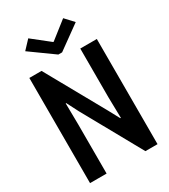

<svg xmlns="http://www.w3.org/2000/svg" viewBox="-221 -1032 1004 1138"><g transform="rotate(-30 281.0 -463.0)"><path d="M50.3 0V-719.7H133.8L356.9 -319.8L397.9 -243.7H401.9L398.9 -385.7V-719.7H512.2V0H429.2L205.6 -402.3L165 -481.4H161.6L163.6 -335.9V0ZM162.1 -926.3 279.3 -833.5H282.7L400.9 -926.3L454.1 -869.1L294.4 -753.9H268.6L108.4 -869.1Z"/></g></svg>

Font: Reddit Mono SemiBold
Style: Regular
Weight: 600
Monospace: yes
Designer: Stephen Hutchings
Foundry: Reddit
Version: Version 1.014